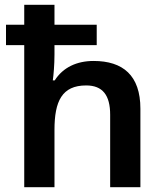

<svg xmlns="http://www.w3.org/2000/svg" viewBox="-20 -780 682 800"><path d="M207 -760H81V-677H5V-592H81V0H207V-239C207 -358 238 -424 339 -424C408 -424 439 -383 439 -302V0H565V-327C565 -466 492 -526 370 -526C301 -526 243 -500 208 -445H200C203 -465 207 -510 207 -553V-592H383V-677H207Z"/></svg>

Font: Noto Sans Sinhala SemiBold
Style: Regular
Weight: 600
Designer: Jelle Bosma - Monotype Design Team
Foundry: Monotype Imaging Inc.
Version: Version 2.006